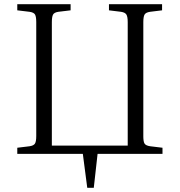

<svg xmlns="http://www.w3.org/2000/svg" viewBox="-20 -730 853 911"><path d="M394 161 373 0H62V-29L120 -36Q140 -39 146 -49Q152 -59 152 -85V-625Q152 -650 146.5 -660.5Q141 -671 120 -674L62 -681V-710H315V-681L257 -674Q237 -671 231.5 -660.5Q226 -650 226 -624V-39H586V-625Q586 -650 580 -660.5Q574 -671 554 -674L497 -681V-710H749V-681L692 -674Q672 -671 666 -661Q660 -651 660 -624V-83Q660 -58 666 -48.5Q672 -39 693 -36L751 -29V0H443L425 161Z"/></svg>

Font: Literata 36pt Light
Style: Regular
Weight: 300
Designer: Latin by Veronika Burian and Jose Scaglione. Greek by Irene Vlachou. Cyrillic by Vera Evstafieva.
Foundry: TypeTogether
Version: Version 3.002